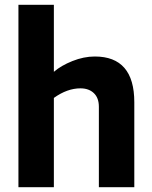

<svg xmlns="http://www.w3.org/2000/svg" viewBox="-20 -782 635 802"><path d="M57 -762H205V-482Q235 -508 282.5 -527Q330 -546 376 -546Q541 -546 541 -355V0H393V-336Q393 -373 372 -393Q351 -413 316 -413Q261 -413 205 -373V0H57Z"/></svg>

Font: Exo
Style: Bold
Weight: 700
Designer: Natanael Gama
Foundry: Natanael Gama
Version: Version 1.500; ttfautohint (v1.6)